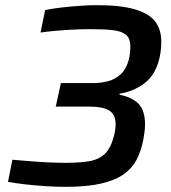

<svg xmlns="http://www.w3.org/2000/svg" viewBox="-20 -716 662 744"><path d="M233 8Q199 8 158.5 5.5Q118 3 79 -1.5Q40 -6 11 -11L28 -97Q63 -94 101 -91Q139 -88 173.5 -86.5Q208 -85 233 -85Q289 -85 326.5 -91.5Q364 -98 387 -120.5Q410 -143 422 -191Q425 -203 426.5 -213.5Q428 -224 428 -234Q428 -272 403.5 -287.5Q379 -303 324 -303H196L216 -394H340Q371 -394 399 -401.5Q427 -409 448 -428.5Q469 -448 479 -484Q482 -496 483.5 -509Q485 -522 485 -537Q485 -567 468.5 -581Q452 -595 418.5 -599Q385 -603 332 -603Q303 -603 268.5 -601.5Q234 -600 199.5 -597Q165 -594 137 -590L155 -677Q184 -683 219 -687Q254 -691 290.5 -693.5Q327 -696 356 -696Q447 -696 502 -680Q557 -664 581 -633Q605 -602 605 -554Q605 -532 602 -512.5Q599 -493 594 -476Q577 -420 536 -390.5Q495 -361 443 -353V-349Q490 -340 516 -314.5Q542 -289 542 -234Q542 -220 540 -205Q538 -190 535 -173Q527 -132 510 -98.5Q493 -65 460.5 -41.5Q428 -18 373 -5Q318 8 233 8Z"/></svg>

Font: Saira Thin Medium
Style: Italic
Weight: 500
Italic angle: -12°
Version: Version 1.101